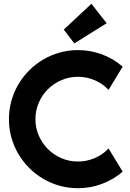

<svg xmlns="http://www.w3.org/2000/svg" viewBox="-20 -973 680 1008"><path d="M624 -71.8Q575.2 -29.8 514.6 -7.3Q454.1 15.1 389.2 15.1Q339.4 15.1 293.2 2.2Q247.1 -10.7 206.8 -34.4Q166.5 -58.1 133.3 -91.3Q100.1 -124.5 76.4 -164.8Q52.7 -205.1 39.8 -251.2Q26.9 -297.4 26.9 -347.2Q26.9 -397 39.8 -443.4Q52.7 -489.7 76.4 -530Q100.1 -570.3 133.3 -603.5Q166.5 -636.7 206.8 -660.4Q247.1 -684.1 293.2 -697Q339.4 -710 389.2 -710Q454.1 -710 514.6 -687.7Q575.2 -665.5 624 -623L549.8 -501Q519 -534.2 477.1 -552Q435.1 -569.8 389.2 -569.8Q342.8 -569.8 302.2 -552.2Q261.7 -534.7 231.4 -504.6Q201.2 -474.6 183.6 -433.8Q166 -393.1 166 -347.2Q166 -301.3 183.6 -261Q201.2 -220.7 231.4 -190.4Q261.7 -160.2 302.2 -142.6Q342.8 -125 389.2 -125Q435.1 -125 477.1 -142.8Q519 -160.6 549.8 -193.8ZM370.1 -745.1 314.9 -817.9 460 -953.1 540 -851.1Z"/></svg>

Font: Righteous
Style: Regular
Weight: 400
Version: Version 1.000